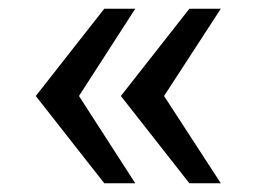

<svg xmlns="http://www.w3.org/2000/svg" viewBox="-20 -546 590 440"><path d="M219 -126 62 -326 219 -526H290L161 -326L290 -126ZM414 -126 257 -326 414 -526H486L356 -326L486 -126Z"/></svg>

Font: Archivo SemiBold
Style: Regular
Weight: 400
Version: Version 2.001